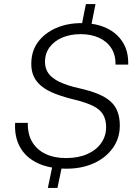

<svg xmlns="http://www.w3.org/2000/svg" viewBox="-20 -834 678 939"><path d="M306 -9Q221 -9 163.5 -36.5Q106 -64 78 -114.5Q50 -165 54 -233H116Q115 -177 138 -139Q161 -101 203 -81Q245 -61 303 -61Q363 -61 407 -80.5Q451 -100 475 -134.5Q499 -169 499 -212Q499 -249 484 -274Q469 -299 436 -315.5Q403 -332 351 -345Q292 -359 250 -375.5Q208 -392 182.5 -413Q157 -434 145 -460.5Q133 -487 133 -521Q133 -584 165.5 -628Q198 -672 253.5 -696.5Q309 -721 380 -721Q449 -721 501 -696.5Q553 -672 581 -626.5Q609 -581 607 -518H545Q546 -564 525 -597.5Q504 -631 465 -649Q426 -667 374 -667Q324 -667 285 -650.5Q246 -634 223 -603.5Q200 -573 200 -531Q200 -499 217 -475Q234 -451 272 -433Q310 -415 369 -402Q422 -390 459.5 -374.5Q497 -359 520.5 -338Q544 -317 555 -287.5Q566 -258 566 -220Q566 -157 531 -109Q496 -61 437.5 -35Q379 -9 306 -9ZM214 85 241 -44H288L261 85ZM376 -693 400 -814H447L423 -693Z"/></svg>

Font: Mona Sans ExtraLight Light
Style: Italic
Weight: 300
Italic angle: -11.6951°
Version: Version 2.000